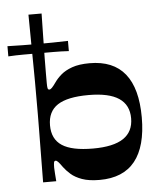

<svg xmlns="http://www.w3.org/2000/svg" viewBox="-92 -786 706 844"><g transform="rotate(-5 260.5 -364.5)"><path d="M314 11Q267 11 236.5 0Q206 -11 187.5 -27.5Q169 -44 158 -59Q146 -76 139.5 -83Q133 -90 128 -90Q122 -90 120.5 -83Q119 -76 119 -60Q119 -49 120.5 -33Q122 -17 123 0H65Q66 -85 66.5 -143Q67 -201 67.5 -238.5Q68 -276 68 -299.5Q68 -323 68 -339Q68 -355 68 -371Q68 -387 68 -403Q68 -419 68 -442Q68 -465 67.5 -502Q67 -539 66.5 -597Q66 -655 65 -740H123Q122 -682 121 -633Q120 -584 119.5 -544Q119 -504 119 -476.5Q119 -449 119 -433Q119 -418 120.5 -411Q122 -404 128 -404Q133 -404 139.5 -410.5Q146 -417 158 -434Q169 -450 187.5 -466Q206 -482 236.5 -493Q267 -504 314 -504Q418 -504 470 -439.5Q522 -375 522 -247Q522 -119 470 -54Q418 11 314 11ZM297 -129Q387 -129 431 -158.5Q475 -188 475 -247Q475 -306 431 -335.5Q387 -365 297 -365Q204 -365 160.5 -336.5Q117 -308 117 -247Q117 -186 160.5 -157.5Q204 -129 297 -129ZM-39 -565V-610Q-6 -609 27.5 -608.5Q61 -608 94 -608Q128 -608 161 -608.5Q194 -609 228 -610V-565Q194 -567 161 -567Q128 -567 94 -567Q61 -567 27.5 -567Q-6 -567 -39 -565Z"/></g></svg>

Font: Ojuju ExtraLight
Style: Bold
Weight: 700
Version: Version 1.000